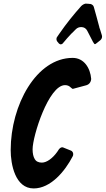

<svg xmlns="http://www.w3.org/2000/svg" viewBox="-20 -1056 593 1078"><path d="M339 -820C350 -834 363 -848 377 -863C378 -865 380 -867 382 -868L406 -892C414 -900 424 -904 436 -904C451 -904 463 -897 470 -883L502 -821C507 -813 510 -808 513 -808C515 -808 518 -810 523 -814L543 -830C550 -836 553 -843 553 -851C553 -854 552 -858 551 -861L542 -890C539 -897 537 -904 536 -911V-910C527 -945 517 -980 507 -1016C505 -1026 496 -1032 487 -1034C482 -1034 478 -1034 475 -1035H467L463 -1036C454 -1035 444 -1030 436 -1022C394 -975 352 -923 314 -868L301 -849C298 -846 297 -842 297 -837C297 -831 299 -825 304 -820L310 -813L308 -814C313 -810 317 -807 321 -807C326 -807 331 -810 336 -816H335ZM175 -163C167 -176 163 -195 163 -218C163 -292 253 -578 345 -578C358 -578 368 -574 376 -566C381 -561 386 -558 388 -557H389L467 -578H466C481 -582 491 -596 492 -613C487 -675 451 -731 388 -731C184 -731 40 -466 40 -213C40 -134 65 2 169 2C265 2 345 -95 388 -178C390 -181 391 -185 391 -190C391 -195 390 -206 377 -211L337 -227C334 -229 332 -229 329 -229C321 -229 313 -223 305 -209L301 -203C276 -168 243 -143 215 -143C196 -143 182 -150 174 -164ZM492 -613V-614V-613C492 -613 492 -613 492 -613Z"/></svg>

Font: Bangerz
Style: Regular
Weight: 400
Designer: vernon adams
Foundry: Vernon Adams
Version: Version 2.10;December 28, 2023;FontCreator 13.0.0.2683 64-bi